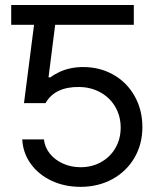

<svg xmlns="http://www.w3.org/2000/svg" viewBox="-20 -727 608 757"><path d="M177.5 -629.1H24.2V-707.2H177.5ZM67.7 -177.5H153.3Q156.4 -146.4 176.3 -121.5Q196.1 -96.7 228.1 -82.2Q260 -67.7 297.7 -67.7Q342.9 -67.7 379 -88.1Q415.1 -108.4 435.4 -144Q455.8 -179.6 455.8 -223.8Q455.8 -269 434.7 -305.4Q413.7 -341.9 376 -362.7Q338.4 -383.6 291.4 -384Q245.5 -384.7 212 -369.1Q178.5 -353.6 159.5 -320.4H74.6L124.3 -707.2H507.6V-629.1H197.5L171.3 -422H178.9Q194.4 -434 215 -443.5Q235.5 -453 259.2 -457.9Q282.8 -462.7 307.3 -462.7Q374 -462.7 427.3 -432.3Q480.7 -401.9 511 -347.7Q541.4 -293.5 541.4 -225.8Q541.4 -158.5 510 -104.8Q478.6 -51.1 423 -20.7Q367.4 9.7 297.7 9.7Q234.5 9.7 183.2 -14.5Q131.9 -38.7 101.2 -81.3Q70.4 -124 67.7 -177.5Z"/></svg>

Font: Pretendard Variable
Style: Regular
Weight: 400
Designer: Base glyphs from Inter by Rasmus Andersson; Hangul glyphs from Noto Sans CJK(Source Han Sans) by Jang Soo-young and Kang
Foundry: Kil Hyung-jin
Version: Version 1.100;FEAKit 1.0